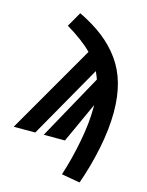

<svg xmlns="http://www.w3.org/2000/svg" viewBox="-189 -841 874 1144"><g transform="rotate(15 248.5 -268.5)"><path d="M160.2 -755.9Q246.6 -713.9 309.1 -665.5Q371.6 -617.2 416.7 -554.7Q461.9 -492.2 483.9 -413.6Q505.9 -335 505.9 -237.8Q505.9 -132.8 481.2 -12.2Q456.5 108.4 417 219.2L303.2 199.2Q337.4 94.2 359.6 -22.5Q381.8 -139.2 381.8 -231.9V-249L268.1 0H137.2L357.9 -399.9Q353.5 -414.1 338.9 -446.8L85 0H-47.9L267.1 -545.9Q211.9 -602.5 107.9 -665Z"/></g></svg>

Font: Fira Sans Compressed
Style: Bold Italic
Weight: 700
Width: 3
Italic angle: -8°
Designer: Carrois Corporate & Edenspiekermann AG
Foundry: Carrois Corporate GbR & Edenspiekermann AG
Version: Version 4.203;PS 004.203;hotconv 1.0.88;makeotf.lib2.5.64775